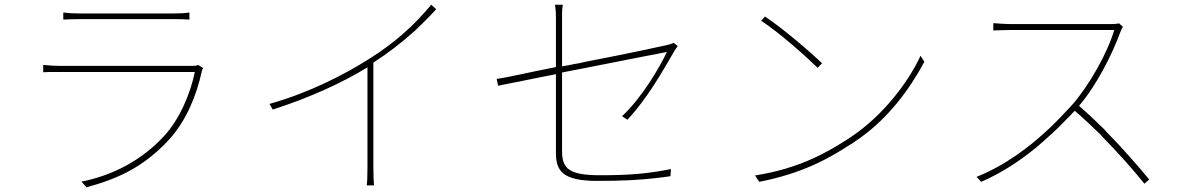

<svg xmlns="http://www.w3.org/2000/svg" viewBox="-20 -772 5020 813"><path d="M782 -719C761 -716 744 -715 713 -715H318C288 -715 273 -716 248 -719V-689C273 -690 290 -691 318 -691H723C748 -691 764 -690 782 -689V-719ZM694 -179C769 -260 812 -368 834 -468C835 -473 837 -478 840 -484L819 -497C812 -493 801 -493 788 -493H237C214 -493 193 -494 163 -497V-466C193 -468 214 -467 237 -467H805C786 -375 741 -267 673 -194C579 -93 457 -29 325 -3L346 21C473 -13 586 -62 694 -179Z M1561 -65V-507C1626 -549 1680 -591 1729 -635L1736 -641C1746 -651 1757 -661 1767 -671L1774 -678C1775 -679 1776 -680 1777 -681L1784 -688C1798 -702 1813 -717 1827 -733L1806 -752C1733 -664 1654 -593 1547 -525C1437 -455 1288 -379 1121 -332L1135 -308C1290 -358 1429 -421 1536 -487V-65C1536 -34 1535 -1 1533 13H1564C1562 -1 1561 -34 1561 -65Z M2819 -26 2821 -56C2724 -37 2649 -30 2522 -30C2393 -30 2360 -56 2360 -131V-465C2378 -469 2397 -472 2416 -476L2437 -480C2623 -517 2804 -552 2804 -552C2772 -485 2698 -358 2614 -280L2637 -265C2724 -359 2787 -473 2835 -555C2840 -563 2844 -570 2850 -577L2832 -591C2826 -587 2814 -583 2799 -580C2769 -573 2619 -541 2457 -510L2444 -507C2440 -506 2436 -505 2431 -504L2418 -502C2399 -498 2379 -494 2360 -491V-687C2360 -711 2359 -724 2363 -752H2330C2334 -726 2334 -714 2334 -692V-488C2220 -466 2126 -443 2083 -438L2089 -409C2128 -417 2220 -435 2334 -458V-124C2334 -46 2365 -6 2510 -6C2620 -6 2688 -10 2758 -18L2766 -19C2784 -21 2801 -23 2819 -26Z M3461 -504C3409 -554 3291 -655 3219 -702L3203 -684C3279 -635 3393 -533 3442 -485L3461 -504ZM3599 -172C3740 -265 3833 -397 3894 -510L3878 -536C3826 -424 3720 -283 3582 -191C3489 -130 3369 -59 3177 -29L3195 -2C3377 -38 3487 -99 3582 -161L3589 -165C3592 -167 3596 -170 3599 -172Z M4846 -12C4800 -68 4735 -143 4664 -215L4657 -223C4652 -228 4647 -233 4642 -238L4634 -245C4624 -255 4614 -265 4603 -275L4596 -282C4580 -296 4565 -310 4549 -324C4623 -410 4689 -541 4724 -636C4726 -642 4731 -653 4735 -658L4719 -673C4709 -671 4700 -670 4683 -670H4265C4233 -670 4186 -674 4186 -674V-643C4186 -643 4235 -645 4265 -645H4698C4670 -547 4589 -406 4519 -327C4502 -309 4485 -291 4468 -273L4461 -266C4452 -256 4442 -247 4433 -238L4426 -231C4335 -145 4234 -71 4115 -23L4135 -2C4219 -39 4293 -87 4361 -142L4369 -148C4370 -150 4371 -151 4373 -152L4380 -158C4395 -171 4410 -184 4424 -197L4432 -204C4453 -223 4474 -244 4494 -265L4501 -272C4506 -276 4510 -281 4515 -286L4521 -293C4525 -296 4528 -300 4531 -303C4566 -273 4602 -239 4638 -204L4645 -196C4715 -125 4781 -50 4826 6L4846 -12Z"/></svg>

Font: Glow Sans SC Normal Thin
Style: Regular
Weight: 100
Designer: Ryoko NISHIZUKA (kana, bopomofo & ideographs); Paul D. Hunt (Latin, Greek & Cyrillic); Sandoll Communications, Soo-young
Version: Version 0.93